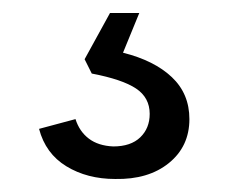

<svg xmlns="http://www.w3.org/2000/svg" viewBox="-20 -34 351 295"><path d="M157 241Q114 241 82 221.5Q50 202 40 164L96 149Q102 168 116.5 179Q131 190 154 191Q181 191 195.5 177Q210 163 210 141Q210 116 189 102Q168 88 121 79L110 57L149 -14H194L169 47Q217 59 244 84.5Q271 110 271 149Q271 191 239.5 216.5Q208 242 157 241Z"/></svg>

Font: Mona Sans ExtraLight
Style: Regular
Weight: 400
Version: Version 2.000